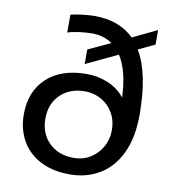

<svg xmlns="http://www.w3.org/2000/svg" viewBox="-82 -786 788 873"><g transform="rotate(10 312.5 -349.5)"><path d="M45 -218Q45 -324 111.5 -386Q178 -448 295 -448Q349 -448 396 -428Q443 -408 472 -370Q467 -494 424 -560L278 -491V-558L381 -606Q341 -634 287 -634Q260 -634 226.5 -629.5Q193 -625 175 -618V-701Q196 -706 228 -710Q260 -714 285 -714Q400 -714 467 -647L580 -701V-634L504 -598Q564 -498 564 -307Q564 -202 530 -130Q496 -58 435.5 -21.5Q375 15 298 15Q219 15 162 -14.5Q105 -44 75 -97Q45 -150 45 -218ZM452 -216Q452 -260 432 -295Q412 -330 377.5 -349.5Q343 -369 301 -369Q232 -369 188.5 -327Q145 -285 145 -216Q145 -147 188.5 -104.5Q232 -62 301 -62Q346 -62 380 -83.5Q414 -105 433 -140Q452 -175 452 -216Z"/></g></svg>

Font: Prompt
Style: Regular
Weight: 400
Designer: Katatrad Team
Foundry: CadsonDemak
Version: Version 1.001